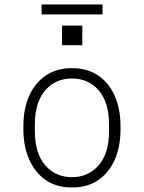

<svg xmlns="http://www.w3.org/2000/svg" viewBox="-20 -824 640 854"><path d="M300 10Q231 10 183 -23.5Q135 -57 109.5 -115.5Q84 -174 84 -248V-263Q84 -339 109.5 -397Q135 -455 183.5 -488Q232 -521 300 -521Q369 -521 417.5 -487.5Q466 -454 491 -396Q516 -338 516 -263V-248Q516 -172 490.5 -114Q465 -56 417 -23Q369 10 300 10ZM300 -36Q373 -36 419 -89Q465 -142 465 -242V-269Q465 -369 419 -422Q373 -475 300 -475Q227 -475 181 -422Q135 -369 135 -269V-242Q135 -142 181 -89Q227 -36 300 -36ZM165 -760V-804H436V-760ZM256 -623V-710H346V-623Z"/></svg>

Font: Chivo Mono Thin
Style: Regular
Weight: 250
Designer: Hector Gatti
Foundry: Omnibus-Type
Version: Version 1.008